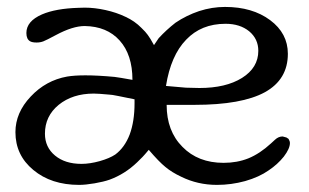

<svg xmlns="http://www.w3.org/2000/svg" viewBox="-20 -520 870 540"><path d="M503.4 -408.2Q460.4 -363.8 446.8 -278.3Q482.4 -274.9 502.9 -273.4L541 -272.5Q615.2 -272.5 660.6 -300.8Q706.5 -329.6 706.5 -377Q706.5 -410.6 680.7 -432.1Q654.8 -453.1 614.3 -453.1Q545.9 -453.1 503.4 -408.2ZM358.4 -240.7 312.5 -250 296.9 -252.9 287.1 -253.9Q256.3 -256.8 243.7 -256.8Q184.1 -256.8 145 -225.1Q106.4 -193.4 106.4 -144Q106.4 -106 134.8 -82.5Q163.1 -59.1 209 -59.1Q232.9 -59.1 260.7 -66.9Q288.1 -74.7 304.2 -85.4Q330.6 -105 344.7 -141.6Q358.4 -178.7 358.4 -229.5ZM791.5 -129.4Q795.4 -123 795.4 -117.7Q795.4 -102.1 778.3 -79.6Q760.7 -57.6 735.8 -41Q709 -22 669.4 -10.7Q630.4 0 590.3 0Q536.1 0 489.7 -22.9Q463.4 -35.2 445.3 -50.3Q427.2 -64.9 398.4 -98.6Q386.2 -84 380.9 -78.6Q372.6 -69.8 365.7 -63.5Q331.1 -30.3 288.1 -14.6Q271.5 -8.8 246.1 -4.4Q220.2 0 202.6 0Q124 0 73.7 -42Q23.4 -83.5 23.4 -148.4Q23.4 -203.1 66.4 -248.5Q108.9 -293.9 168.9 -304.7Q189.5 -308.1 220.2 -308.1Q254.9 -308.1 302.2 -303.7Q314.9 -302.2 352.5 -295.4Q352.5 -366.2 316.4 -406.2Q280.8 -445.8 218.3 -446.8Q184.6 -446.8 137.2 -421.4Q110.8 -407.2 102.1 -403.8Q93.3 -400.4 83 -400.4Q70.8 -400.4 64.9 -403.8Q54.2 -409.7 54.2 -427.2Q54.2 -460.4 98.1 -479.5Q136.7 -496.1 200.7 -498L218.3 -498.5Q246.1 -498.5 276.9 -491.7Q307.6 -484.9 333 -472.7Q358.9 -460.9 377.9 -441.4Q389.6 -430.2 395.5 -421.9Q401.9 -413.6 413.1 -393.1L426.3 -412.6Q447.8 -436 473.6 -456.1Q503.9 -476.6 540 -488.8Q576.2 -500.5 612.8 -500.5Q689.9 -500.5 739.7 -463.4Q789.6 -426.3 789.6 -368.7Q789.6 -296.4 725.1 -260.7Q660.2 -225.1 526.9 -225.1H448.7Q448.7 -151.4 493.2 -106.9Q537.1 -62 608.9 -62Q647 -62 678.7 -74.7Q710.9 -87.9 742.2 -116.7L753.4 -127Q763.2 -136.2 774.9 -136.2L785.6 -133.3Z"/></svg>

Font: inglobal
Style: Regular
Weight: 400
Designer: Andrey Kochetov, Denis Davydov, Evgeny Yurtaev
Foundry: inglobal
Version: Version 1.00 September 25, 2014, initial release